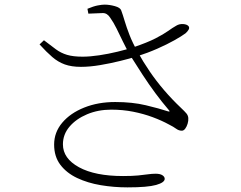

<svg xmlns="http://www.w3.org/2000/svg" viewBox="-20 -779 1040 830"><path d="M478 -338Q552 -338 610.5 -324Q669 -310 705 -298Q718 -294 710 -303Q680 -338 651.5 -376.5Q623 -415 596 -456.5Q569 -498 542 -541Q525 -571 511 -600Q497 -629 484 -655.5Q471 -682 456 -703Q443 -723 424 -722.5Q405 -722 362 -720L358 -741Q384 -752 402.5 -755.5Q421 -759 432 -759Q453 -759 476.5 -752.5Q500 -746 504 -734Q511 -715 519 -688Q527 -661 540 -627.5Q553 -594 575 -555Q598 -513 627 -470.5Q656 -428 690 -388.5Q724 -349 761 -314Q779 -297 786 -288.5Q793 -280 794 -269Q795 -257 791 -244Q787 -231 780.5 -222.5Q774 -214 766 -214Q753 -214 741.5 -222.5Q730 -231 710 -241Q679 -258 640 -272.5Q601 -287 556 -296Q511 -305 461 -305Q404 -305 356.5 -285Q309 -265 280.5 -231.5Q252 -198 252 -155Q252 -94 321.5 -56Q391 -18 512 -18Q552 -18 577 -20.5Q602 -23 619.5 -25.5Q637 -28 653 -28Q672 -28 682 -21.5Q692 -15 692 -6Q692 10 655 20.5Q618 31 531 31Q472 31 415.5 21.5Q359 12 313.5 -9.5Q268 -31 241 -66.5Q214 -102 214 -154Q214 -207 249 -248.5Q284 -290 344 -314Q404 -338 478 -338ZM555 -574Q617 -595 652 -613Q687 -631 706.5 -645Q726 -659 742 -668Q755 -676 771.5 -675Q788 -674 795 -666Q800 -659 795.5 -651Q791 -643 782 -635Q766 -623 734 -605Q702 -587 660 -568.5Q618 -550 571 -535Q542 -526 499.5 -515.5Q457 -505 412.5 -497.5Q368 -490 330 -490Q289 -490 260 -500.5Q231 -511 206 -532.5Q181 -554 151 -587L170 -605Q200 -582 221.5 -566Q243 -550 269.5 -542Q296 -534 337 -534Q369 -534 409 -540Q449 -546 488 -555.5Q527 -565 555 -574Z"/></svg>

Font: Early Summer Mincho VF
Style: Regular
Weight: 250
Designer: GuiWonder
Version: Version 1.002